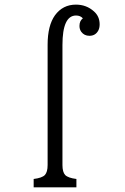

<svg xmlns="http://www.w3.org/2000/svg" viewBox="-20 -807 540 827"><path d="M125 0V-36.1Q161.1 -40.5 173.3 -53.2Q185.1 -65.9 185.1 -96.2V-614.3Q185.1 -696.8 216.8 -741.2Q250.5 -787.1 307.1 -787.1Q352.5 -787.1 384.8 -757.8Q409.2 -736.3 409.2 -702.1Q409.2 -686.5 403.3 -675.3Q391.1 -652.8 365.2 -652.8Q342.8 -652.8 330.1 -669.9Q322.3 -680.7 322.3 -695.3Q322.3 -717.3 336.9 -728Q326.2 -740.2 307.6 -740.2Q249 -740.2 249 -613.3V-96.2Q249 -65.9 260.7 -53.2Q273.4 -40.5 309.1 -36.1V0Z"/></svg>

Font: BIZ UDMincho
Style: Regular
Weight: 400
Monospace: yes
Designer: TypeBank Co., Ltd.
Foundry: Morisawa Inc.
Version: Version 1.06